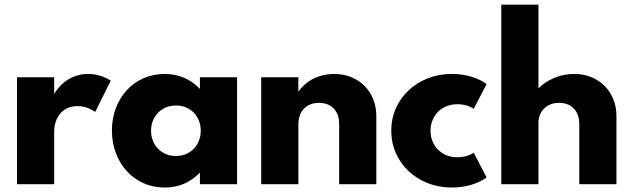

<svg xmlns="http://www.w3.org/2000/svg" viewBox="-20 -802 2749 836"><path d="M54.1 0V-465.5H215.9V-392.7Q242.3 -436.4 280.9 -458.2Q319.5 -480 363.2 -480Q390.9 -480 417 -471.8Q443.2 -463.6 462.3 -450.9L394.5 -314.5Q378.2 -326.4 358 -333.2Q337.7 -340 316.4 -340Q295.5 -340 277 -332.5Q258.6 -325 245 -310.5Q231.4 -295.9 223.6 -274.8Q215.9 -253.6 215.9 -226.8V0Z M467.3 -233.6Q467.3 -285.9 484.3 -330.9Q501.4 -375.9 531.8 -409.1Q562.3 -442.3 604.5 -461.1Q646.8 -480 697.3 -480Q787.7 -480 850.5 -415V-465.5H1012.3V0H850.5V-50.5Q787.7 14.5 697.3 14.5Q646.8 14.5 604.5 -4.5Q562.3 -23.6 531.8 -57Q501.4 -90.5 484.3 -135.9Q467.3 -181.4 467.3 -233.6ZM637.7 -232.7Q637.7 -209.1 645.9 -188.9Q654.1 -168.6 668.6 -153.9Q683.2 -139.1 703 -130.9Q722.7 -122.7 746.4 -122.7Q769.5 -122.7 789.3 -130.9Q809.1 -139.1 823.4 -153.9Q837.7 -168.6 845.9 -188.9Q854.1 -209.1 854.1 -232.7Q854.1 -256.8 845.9 -277Q837.7 -297.3 823.4 -311.8Q809.1 -326.4 789.3 -334.5Q769.5 -342.7 746.4 -342.7Q722.7 -342.7 703 -334.5Q683.2 -326.4 668.6 -311.6Q654.1 -296.8 645.9 -276.8Q637.7 -256.8 637.7 -232.7Z M1117.3 0V-465.5H1279.1V-402.7Q1308.2 -442.7 1348.6 -461.4Q1389.1 -480 1435 -480Q1475 -480 1508.6 -466.4Q1542.3 -452.7 1566.8 -428.4Q1591.4 -404.1 1605 -370.2Q1618.6 -336.4 1618.6 -295.9V0H1456.8V-261.4Q1456.8 -304.5 1433.2 -329.3Q1409.5 -354.1 1368.6 -354.1Q1327.3 -354.1 1303.2 -328.6Q1279.1 -303.2 1279.1 -258.2V0Z M1946.4 14.5Q1890.5 14.5 1842.5 -4.5Q1794.5 -23.6 1759.1 -56.8Q1723.6 -90 1703.6 -135.2Q1683.6 -180.5 1683.6 -232.7Q1683.6 -285 1703.6 -330.2Q1723.6 -375.5 1759.1 -408.6Q1794.5 -441.8 1842.5 -460.9Q1890.5 -480 1946.4 -480Q1993.6 -480 2033.9 -467.5Q2074.1 -455 2098.6 -435.9L2042.7 -328.2Q2029.1 -337.7 2010.5 -343Q1991.8 -348.2 1971.4 -348.2Q1945.5 -348.2 1923.9 -339.3Q1902.3 -330.5 1887 -315Q1871.8 -299.5 1863.2 -278.4Q1854.5 -257.3 1854.5 -232.7Q1854.5 -208.2 1863.2 -187Q1871.8 -165.9 1887 -150.5Q1902.3 -135 1923.9 -126.1Q1945.5 -117.3 1971.4 -117.3Q1991.8 -117.3 2010.5 -122.5Q2029.1 -127.7 2042.7 -137.3L2098.6 -29.5Q2074.1 -10.5 2033.9 2Q1993.6 14.5 1946.4 14.5Z M2162.7 0V-781.8H2324.5V-417.3Q2353.6 -446.4 2394.1 -463.2Q2434.5 -480 2480.5 -480Q2520.5 -480 2554.1 -466.4Q2587.7 -452.7 2612.3 -428.2Q2636.8 -403.6 2650.5 -370Q2664.1 -336.4 2664.1 -295.9V0H2502.3V-260.9Q2502.3 -304.5 2478.6 -329.3Q2455 -354.1 2414.1 -354.1Q2393.6 -354.1 2377 -347.5Q2360.5 -340.9 2348.9 -329.3Q2337.3 -317.7 2330.9 -301.8Q2324.5 -285.9 2324.5 -266.8V0Z"/></svg>

Font: Spartan ExtBd
Style: Regular
Weight: 800
Designer: Matt Bailey, Mirko Velimirovic
Foundry: Matt Bailey
Version: Version 1.005